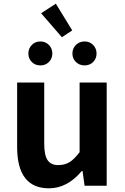

<svg xmlns="http://www.w3.org/2000/svg" viewBox="-20 -1008 677 1042"><path d="M246 14Q73 14 73 -210V-560H220V-229Q220 -165 238.5 -138.5Q257 -112 294.5 -112Q332 -112 357.5 -128Q383 -144 412 -182V-560H559V0H439L428 -80H424Q345 14 246 14ZM245.5 -671.5Q227 -653 199 -653Q171 -653 152.5 -671.5Q134 -690 134 -717.5Q134 -745 152.5 -764Q171 -783 199 -783Q227 -783 245.5 -764Q264 -745 264 -717.5Q264 -690 245.5 -671.5ZM316 -806 203 -936 283 -988 372 -843ZM485.5 -671.5Q467 -653 439 -653Q411 -653 392 -671.5Q373 -690 373 -717.5Q373 -745 392 -764Q411 -783 439 -783Q467 -783 485.5 -764Q504 -745 504 -717.5Q504 -690 485.5 -671.5Z"/></svg>

Font: Swei Fan Sans CJK TC
Style: Bold
Weight: 700
Version: Version 2.130